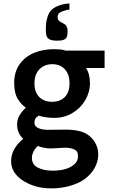

<svg xmlns="http://www.w3.org/2000/svg" viewBox="-20 -830 640 1062"><path d="M116.5 175Q83 156 62.2 127.2Q41.5 98.5 41.5 62Q41.5 -7.5 108.5 -62Q74.5 -94 74.5 -141Q74.5 -168.5 86.8 -190Q99 -211.5 123 -235Q99.5 -249 79 -281.8Q58.5 -314.5 58.5 -372Q58.5 -433.5 89 -475.5Q119.5 -517.5 169.2 -537.8Q219 -558 277.5 -558Q297 -558 313 -556.5Q329 -555 343.5 -550H558.5V-454H455.5Q477.5 -421.5 477.5 -370Q477.5 -319.5 451.2 -275.2Q425 -231 380 -204.5Q335 -178 281.5 -178Q230.5 -178 194.5 -190.5Q181.5 -183 176 -173.8Q170.5 -164.5 170.5 -151Q170.5 -131.5 191.2 -121.8Q212 -112 245.5 -112L340.5 -113Q382 -113 412.5 -106.5Q443 -100 465.5 -85Q491.5 -67 507.5 -38.2Q523.5 -9.5 523.5 24Q523.5 62 503.8 98.2Q484 134.5 447.5 161Q415 184.5 366.5 198.2Q318 212 266.5 212Q220.5 212 184.2 202.5Q148 193 116.5 175ZM380.5 87Q396.5 76.5 404 63.2Q411.5 50 411.5 32Q411.5 4.5 388 -4.8Q364.5 -14 333.5 -13L319.5 -12Q276.5 -9 254.5 -9Q242.5 -9 223.2 -12.8Q204 -16.5 189 -22.5Q173.5 -8.5 165 9Q156.5 26.5 156.5 43Q156.5 80.5 189.5 97.2Q222.5 114 270.5 114Q342.5 114 380.5 87ZM364.5 -369Q364.5 -418.5 338.8 -446.8Q313 -475 268.5 -475Q240 -475 217.8 -462.2Q195.5 -449.5 183 -425.8Q170.5 -402 170.5 -369Q170.5 -320.5 196.8 -293.8Q223 -267 267.5 -267Q313 -267 338.8 -293.5Q364.5 -320 364.5 -369ZM313 -761.5Q306 -757 302.2 -751.2Q298.5 -745.5 298.5 -736.5Q298.5 -727 302.2 -720.5Q306 -714 314 -709L323 -704.5Q333 -699.5 339 -695Q345 -690.5 349.5 -681.5Q354 -672.5 354 -657.5Q354 -636.5 349.2 -625.5Q344.5 -614.5 332.2 -609.8Q320 -605 296 -605Q261 -605 247.2 -616.5Q233.5 -628 233.5 -659Q233.5 -689.5 235.5 -704.2Q237.5 -719 242.5 -735.5Q247.5 -751 252.8 -760Q258 -769 268 -778Q282.5 -791.5 313.5 -802Q324 -805.5 338.8 -808Q353.5 -810.5 364 -810.5V-777Q351.5 -776 335.8 -771Q320 -766 313 -761.5Z"/></svg>

Font: JuliaMono
Style: Bold
Weight: 700
Monospace: yes
Designer: cormullion
Foundry: corm
Version: Version 0.055; ttfautohint (v1.8.4)